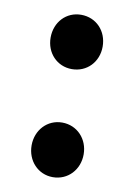

<svg xmlns="http://www.w3.org/2000/svg" viewBox="-70 -604 466 665"><g transform="rotate(10 162.5 -271.5)"><path d="M162 -366C215 -366 254 -407 254 -461C254 -516 215 -557 162 -557C110 -557 71 -516 71 -461C71 -407 110 -366 162 -366ZM162 14C215 14 254 -28 254 -82C254 -136 215 -178 162 -178C110 -178 71 -136 71 -82C71 -28 110 14 162 14Z"/></g></svg>

Font: Genne Gothic Bold
Style: Regular
Weight: 700
Designer: Ryoko NISHIZUKA (kana & ideographs); Paul D. Hunt (Latin, Greek & Cyrillic); Wenlong ZHANG (bopomofo); Sandoll Communica
Foundry: Adobe Systems Incorporated
Version: Version 1.004;PS 1.004;hotconv 16.6.51;makeotf.lib2.5.65220